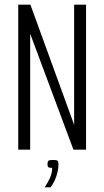

<svg xmlns="http://www.w3.org/2000/svg" viewBox="-20 -640 446 821"><path d="M58 0V-620H110L295 -112L296 -107L297 -106V-620H348V0H294L112 -488L109 -495V0ZM171 161Q185 140 194 120Q203 100 203 78Q189 78 186 74Q183 70 183 63Q183 53 186 48.5Q189 44 207 44Q224 44 227 48.5Q230 53 230 63Q230 79 225.5 98Q221 117 213 133.5Q205 150 196 161Z"/></svg>

Font: Smooch Sans Thin
Style: Regular
Weight: 400
Version: Version 1.010